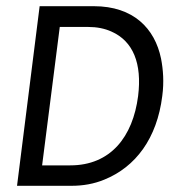

<svg xmlns="http://www.w3.org/2000/svg" viewBox="-20 -600 547 620"><path d="M210 0C248 0 283 -6 317 -20C418 -61 487 -153 504 -290C510 -335 507 -375 500 -411C480 -508 411 -580 283 -580H108L35 0ZM207 -66H116L173 -513H264C293 -513 318 -508 340 -498C410 -467 439 -395 426 -290C409 -158 337 -66 207 -66Z"/></svg>

Font: Charger
Style: It
Weight: 400
Designer: Jasper
Foundry: Cannot Into Space Fonts
Version: Version 0.98